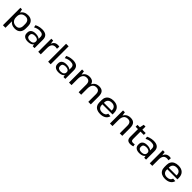

<svg xmlns="http://www.w3.org/2000/svg" viewBox="660 -3080 5600 5600"><g transform="rotate(45 3460.0 -280.0)"><path d="M392 8Q316 8 259 -23.5Q202 -55 170.5 -112.5Q139 -170 139 -248V-296Q139 -374 170.5 -430.5Q202 -487 259.5 -517.5Q317 -548 394 -548Q502 -548 561 -487Q620 -426 620 -314V-226Q620 -114 560.5 -53Q501 8 392 8ZM81 -540H147L186 -373V180H81ZM373 -69Q440 -69 477.5 -112.5Q515 -156 515 -232V-305Q515 -384 477.5 -426.5Q440 -469 373 -469Q285 -469 235.5 -420.5Q186 -372 186 -285V-257Q186 -170 236 -119.5Q286 -69 373 -69Z M1098 -182V-348Q1098 -411 1063 -439.5Q1028 -468 951 -468Q903 -468 855.5 -454.5Q808 -441 766 -417L751 -493Q779 -509 817 -521.5Q855 -534 896.5 -541Q938 -548 976 -548Q1091 -548 1148 -498.5Q1205 -449 1205 -348V0H1129ZM925 8Q836 8 785.5 -32.5Q735 -73 735 -144V-171Q735 -244 786 -284.5Q837 -325 930 -325Q1027 -325 1083.5 -286Q1140 -247 1140 -175V-147Q1140 -74 1082.5 -33Q1025 8 925 8ZM954 -54Q1020 -54 1058 -82Q1096 -110 1096 -156V-170Q1096 -214 1060 -238.5Q1024 -263 958 -263Q899 -263 866 -240.5Q833 -218 833 -165V-153Q833 -105 865 -79.5Q897 -54 954 -54Z M1357 -540H1433L1462 -339V0H1357ZM1432 -292Q1432 -418 1480.5 -483Q1529 -548 1621 -548Q1637 -548 1654 -546Q1671 -544 1687 -540L1681 -450Q1650 -458 1615 -458Q1539 -458 1500.5 -409.5Q1462 -361 1462 -262Z M1871 -740V0H1766V-740Z M2367 -182V-348Q2367 -411 2332 -439.5Q2297 -468 2220 -468Q2172 -468 2124.5 -454.5Q2077 -441 2035 -417L2020 -493Q2048 -509 2086 -521.5Q2124 -534 2165.5 -541Q2207 -548 2245 -548Q2360 -548 2417 -498.5Q2474 -449 2474 -348V0H2398ZM2194 8Q2105 8 2054.5 -32.5Q2004 -73 2004 -144V-171Q2004 -244 2055 -284.5Q2106 -325 2199 -325Q2296 -325 2352.5 -286Q2409 -247 2409 -175V-147Q2409 -74 2351.5 -33Q2294 8 2194 8ZM2223 -54Q2289 -54 2327 -82Q2365 -110 2365 -156V-170Q2365 -214 2329 -238.5Q2293 -263 2227 -263Q2168 -263 2135 -240.5Q2102 -218 2102 -165V-153Q2102 -105 2134 -79.5Q2166 -54 2223 -54Z M3422 -313Q3422 -392 3390 -430Q3358 -468 3291 -468Q3212 -468 3170 -412.5Q3128 -357 3128 -253L3085 -181V-247Q3085 -393 3148.5 -470.5Q3212 -548 3331 -548Q3431 -548 3478.5 -493.5Q3526 -439 3526 -324V0H3422ZM2626 -540H2702L2731 -359V0H2626ZM3024 -313Q3024 -392 2992 -430Q2960 -468 2894 -468Q2815 -468 2773 -412.5Q2731 -357 2731 -253L2688 -181V-247Q2688 -393 2751.5 -470.5Q2815 -548 2933 -548Q3033 -548 3080.5 -493Q3128 -438 3128 -324V0H3024Z M3913 8Q3833 8 3776.5 -19Q3720 -46 3690 -98.5Q3660 -151 3660 -225V-315Q3660 -388 3691.5 -440Q3723 -492 3782 -520Q3841 -548 3923 -548Q4048 -548 4115 -482.5Q4182 -417 4182 -297V-240H3744V-302H4099L4083 -278V-320Q4083 -390 4041 -429.5Q3999 -469 3925 -469Q3848 -469 3806 -429Q3764 -389 3764 -317V-214Q3764 -143 3805 -104.5Q3846 -66 3920 -66Q3985 -66 4025.5 -92.5Q4066 -119 4076 -167L4175 -161Q4156 -80 4087.5 -36Q4019 8 3913 8Z M4720 -312Q4720 -393 4687.5 -430.5Q4655 -468 4586 -468Q4506 -468 4463 -412.5Q4420 -357 4420 -253L4377 -181V-247Q4377 -393 4441.5 -470.5Q4506 -548 4625 -548Q4727 -548 4775.5 -493Q4824 -438 4824 -322V0H4720ZM4315 -540H4391L4420 -366V0H4315Z M5156 8Q5079 8 5043.5 -30.5Q5008 -69 5008 -150V-530L5038 -670H5112V-164Q5112 -114 5129.5 -94.5Q5147 -75 5192 -75Q5207 -75 5223 -77Q5239 -79 5254 -85L5269 -12Q5253 -6 5234 -1.5Q5215 3 5195 5.5Q5175 8 5156 8ZM4911 -540H5249V-463H4911Z M5698 -182V-348Q5698 -411 5663 -439.5Q5628 -468 5551 -468Q5503 -468 5455.5 -454.5Q5408 -441 5366 -417L5351 -493Q5379 -509 5417 -521.5Q5455 -534 5496.5 -541Q5538 -548 5576 -548Q5691 -548 5748 -498.5Q5805 -449 5805 -348V0H5729ZM5525 8Q5436 8 5385.5 -32.5Q5335 -73 5335 -144V-171Q5335 -244 5386 -284.5Q5437 -325 5530 -325Q5627 -325 5683.5 -286Q5740 -247 5740 -175V-147Q5740 -74 5682.5 -33Q5625 8 5525 8ZM5554 -54Q5620 -54 5658 -82Q5696 -110 5696 -156V-170Q5696 -214 5660 -238.5Q5624 -263 5558 -263Q5499 -263 5466 -240.5Q5433 -218 5433 -165V-153Q5433 -105 5465 -79.5Q5497 -54 5554 -54Z M5957 -540H6033L6062 -339V0H5957ZM6032 -292Q6032 -418 6080.5 -483Q6129 -548 6221 -548Q6237 -548 6254 -546Q6271 -544 6287 -540L6281 -450Q6250 -458 6215 -458Q6139 -458 6100.5 -409.5Q6062 -361 6062 -262Z M6589 8Q6509 8 6452.5 -19Q6396 -46 6366 -98.5Q6336 -151 6336 -225V-315Q6336 -388 6367.5 -440Q6399 -492 6458 -520Q6517 -548 6599 -548Q6724 -548 6791 -482.5Q6858 -417 6858 -297V-240H6420V-302H6775L6759 -278V-320Q6759 -390 6717 -429.5Q6675 -469 6601 -469Q6524 -469 6482 -429Q6440 -389 6440 -317V-214Q6440 -143 6481 -104.5Q6522 -66 6596 -66Q6661 -66 6701.5 -92.5Q6742 -119 6752 -167L6851 -161Q6832 -80 6763.5 -36Q6695 8 6589 8Z"/></g></svg>

Font: Pathway Extreme Medium
Style: Regular
Weight: 500
Designer: Eduardo Rodriguez Tunni
Foundry: Eduardo Rodriguez Tunni
Version: Version 1.001;gftools[0.9.26]